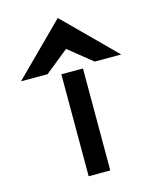

<svg xmlns="http://www.w3.org/2000/svg" viewBox="-129 -970 846 1055"><g transform="rotate(-15 294.0 -442.0)"><path d="M169 -600 303 -708 437 -600H588L303 -884L18 -600ZM365 -580H242V0H365Z"/></g></svg>

Font: Charger
Style: Hemi
Weight: 900
Designer: Jasper
Foundry: Cannot Into Space Fonts
Version: Version 0.99